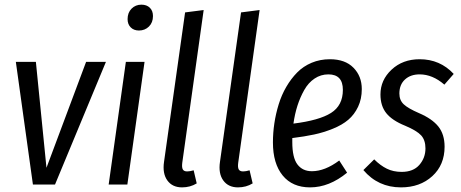

<svg xmlns="http://www.w3.org/2000/svg" viewBox="-20 -791 1978 823"><path d="M434.1 -525.9 215.8 0H121.1L47.9 -525.9H133.8L179.2 -71.8L349.1 -525.9Z M575.7 -660.2Q553.7 -660.2 540.3 -673.6Q526.9 -687 526.9 -709Q526.9 -736.8 543.9 -753.9Q561 -771 585.9 -771Q608.9 -771 622.3 -757.8Q635.7 -744.6 635.7 -722.2Q635.7 -694.3 618.4 -677.2Q601.1 -660.2 575.7 -660.2ZM599.6 -525.9 525.9 0H445.8L519.5 -525.9Z M853 -748 761.2 -92.8Q758.8 -73.2 763.7 -64.7Q768.6 -56.2 782.2 -56.2Q793.9 -56.2 810.1 -61L823.2 -4.9Q795.4 12.2 760.3 12.2Q718.8 12.2 697.3 -17.6Q675.8 -47.4 683.1 -97.2L773.4 -737.8Z M1092.8 -748 1001 -92.8Q998.5 -73.2 1003.4 -64.7Q1008.3 -56.2 1022 -56.2Q1033.7 -56.2 1049.8 -61L1063 -4.9Q1035.2 12.2 1000 12.2Q958.5 12.2 937 -17.6Q915.5 -47.4 922.9 -97.2L1013.2 -737.8Z M1530.8 -409.2Q1530.8 -366.7 1514.9 -333.3Q1499 -299.8 1472.9 -277.6Q1446.8 -255.4 1407 -239.3Q1367.2 -223.1 1326.2 -214.4Q1285.2 -205.6 1232.9 -199.2V-182.1Q1232.9 -115.2 1254.9 -86.2Q1276.9 -57.1 1316.9 -57.1Q1372.6 -57.1 1434.1 -103L1467.8 -50.8Q1391.1 12.2 1309.1 12.2Q1233.4 12.2 1191.7 -38.8Q1149.9 -89.8 1149.9 -180.2Q1149.9 -221.2 1156 -262.2Q1162.1 -303.2 1174.6 -343.8Q1187 -384.3 1207.3 -418.9Q1227.5 -453.6 1253.7 -480.2Q1279.8 -506.8 1315.9 -522Q1352.1 -537.1 1394 -537.1Q1459.5 -537.1 1495.1 -500.7Q1530.8 -464.4 1530.8 -409.2ZM1387.7 -472.2Q1355 -472.2 1328.4 -454.3Q1301.8 -436.5 1284.2 -405.3Q1266.6 -374 1255.1 -338.4Q1243.7 -302.7 1237.8 -261.2Q1348.1 -274.9 1398.9 -306.9Q1449.7 -338.9 1449.7 -405.8Q1449.7 -472.2 1387.7 -472.2Z M1778.8 -537.1Q1866.2 -537.1 1924.8 -474.1L1884.8 -428.2Q1834 -472.2 1778.8 -472.2Q1739.7 -472.2 1715.8 -450.2Q1691.9 -428.2 1691.9 -390.1Q1691.9 -361.3 1710.7 -343.8Q1729.5 -326.2 1775.9 -306.2Q1832 -282.2 1858.9 -248.8Q1885.7 -215.3 1885.7 -162.1Q1885.7 -84 1833 -35.9Q1780.3 12.2 1698.7 12.2Q1600.6 12.2 1537.6 -62L1584 -107.9Q1610.4 -81.5 1638.2 -67.9Q1666 -54.2 1701.7 -54.2Q1751.5 -54.2 1777.6 -84.2Q1803.7 -114.3 1803.7 -154.8Q1803.7 -190.4 1785.2 -210.7Q1766.6 -231 1716.8 -252Q1661.1 -274.4 1636 -305.7Q1610.8 -336.9 1610.8 -386.2Q1610.8 -447.8 1658.4 -492.4Q1706.1 -537.1 1778.8 -537.1Z"/></svg>

Font: Fira Sans Compressed Book
Style: Italic
Weight: 350
Width: 3
Italic angle: -8°
Designer: Carrois Corporate & Edenspiekermann AG
Foundry: Carrois Corporate GbR & Edenspiekermann AG
Version: Version 4.203;PS 004.203;hotconv 1.0.88;makeotf.lib2.5.64775